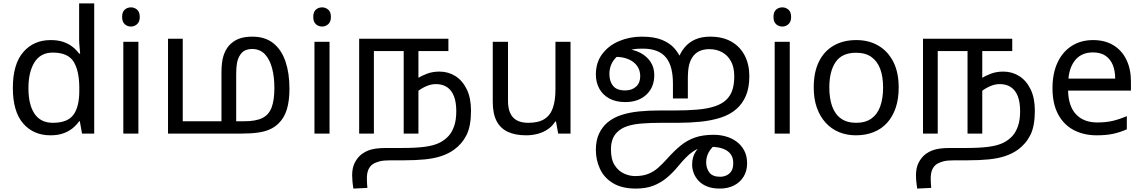

<svg xmlns="http://www.w3.org/2000/svg" viewBox="-20 -780 6674 1121"><path d="M275 10Q175 10 115 -59.5Q55 -129 55 -267Q55 -405 115.5 -475.5Q176 -546 276 -546Q318 -546 349 -535.5Q380 -525 403 -507Q426 -489 442 -467H448Q447 -480 444.5 -505.5Q442 -531 442 -546V-760H530V0H459L446 -72H442Q426 -49 403 -30.5Q380 -12 348.5 -1Q317 10 275 10ZM289 -63Q374 -63 408.5 -109.5Q443 -156 443 -250V-266Q443 -366 410 -419.5Q377 -473 288 -473Q217 -473 181.5 -416.5Q146 -360 146 -265Q146 -169 181.5 -116Q217 -63 289 -63Z M788 -536V0H700V-536ZM745 -737Q765 -737 780.5 -723.5Q796 -710 796 -681Q796 -653 780.5 -639Q765 -625 745 -625Q723 -625 708 -639Q693 -653 693 -681Q693 -710 708 -723.5Q723 -737 745 -737Z M1453 -566Q1528 -566 1576 -527.5Q1624 -489 1647 -420.5Q1670 -352 1670 -262Q1670 -192 1655 -142Q1640 -92 1607 -60Q1584 -37 1554 -24Q1524 -11 1483.5 -5.5Q1443 0 1385 0H961V-554H1047V-72H1273V-355Q1273 -417 1284.5 -453.5Q1296 -490 1318 -515Q1341 -540 1373 -553Q1405 -566 1453 -566ZM1451 -494Q1434 -494 1418 -488.5Q1402 -483 1391 -471Q1375 -453 1367 -426.5Q1359 -400 1359 -338V-72H1406Q1474 -72 1512 -91Q1550 -110 1566 -153Q1582 -196 1582 -267Q1582 -331 1568.5 -382Q1555 -433 1526.5 -463.5Q1498 -494 1451 -494Z M1904 -536V0H1816V-536ZM1861 -737Q1881 -737 1896.5 -723.5Q1912 -710 1912 -681Q1912 -653 1896.5 -639Q1881 -625 1861 -625Q1839 -625 1824 -639Q1809 -653 1809 -681Q1809 -710 1824 -723.5Q1839 -737 1861 -737Z M2546 -362Q2597 -362 2638.5 -336Q2680 -310 2705 -259Q2730 -208 2730 -134Q2730 -44 2704 8Q2678 60 2631 94Q2599 117 2557.5 131Q2516 145 2462 150.5Q2408 156 2336 156H2261Q2219 156 2196 162Q2173 168 2156 179Q2140 190 2131 210Q2122 230 2122 263Q2122 278 2123 291.5Q2124 305 2125 317L2043 321Q2040 303 2038 281.5Q2036 260 2036 243Q2036 199 2052 168.5Q2068 138 2093 119Q2111 106 2130.5 98.5Q2150 91 2175.5 87.5Q2201 84 2234 84H2327Q2409 84 2460.5 77Q2512 70 2544 54.5Q2576 39 2599 14Q2619 -8 2631.5 -43.5Q2644 -79 2644 -131Q2644 -183 2630.5 -218Q2617 -253 2590.5 -271Q2564 -289 2525 -289Q2497 -289 2468.5 -276.5Q2440 -264 2419 -247L2416 -322Q2442 -338 2474 -350Q2506 -362 2546 -362ZM2077 0V-554H2598V-482H2423V0H2337V-482H2163V0Z M3311 -536V0H3239L3226 -71H3222Q3205 -43 3178 -25Q3151 -7 3119 1.5Q3087 10 3052 10Q2988 10 2944.5 -10.5Q2901 -31 2879 -74Q2857 -117 2857 -185V-536H2946V-191Q2946 -127 2975 -95Q3004 -63 3065 -63Q3125 -63 3159.5 -85.5Q3194 -108 3208.5 -151.5Q3223 -195 3223 -257V-536Z M3727 -566Q3800 -566 3845.5 -547Q3891 -528 3916.5 -499Q3942 -470 3955 -439L3937 -430Q3952 -473 3977.5 -503.5Q4003 -534 4040 -550Q4077 -566 4125 -566Q4200 -566 4251 -536.5Q4302 -507 4328.5 -455Q4355 -403 4355 -335Q4355 -268 4335 -221Q4315 -174 4279 -143Q4241 -110 4187.5 -93Q4134 -76 4070.5 -69.5Q4007 -63 3938 -63H3844Q3778 -63 3727.5 -59Q3677 -55 3641.5 -43Q3606 -31 3583 -8Q3564 11 3555.5 36Q3547 61 3547 93Q3547 151 3569 185Q3591 219 3623.5 233.5Q3656 248 3688 248Q3732 248 3764 235.5Q3796 223 3822 200Q3848 177 3874 148Q3916 101 3954 70Q3992 39 4037.5 23Q4083 7 4147 7Q4183 7 4217.5 16.5Q4252 26 4280 46.5Q4308 67 4325 98.5Q4342 130 4342 174Q4342 218 4321.5 251.5Q4301 285 4265 303Q4229 321 4183 321Q4140 321 4109.5 309Q4079 297 4059.5 276.5Q4040 256 4030.5 231Q4021 206 4021 181Q4021 134 4044 102Q4067 70 4101 41L4168 55Q4134 80 4118.5 108Q4103 136 4103 168Q4103 202 4121.5 227Q4140 252 4185 252Q4203 252 4220.5 244.5Q4238 237 4249.5 220Q4261 203 4261 173Q4261 143 4249 124.5Q4237 106 4217 95.5Q4197 85 4174 81Q4151 77 4129 77Q4114 77 4099.5 78.5Q4085 80 4071 83Q4048 90 4026.5 104.5Q4005 119 3985 139.5Q3965 160 3945 184Q3912 225 3875.5 256Q3839 287 3795 304Q3751 321 3693 321Q3611 321 3559 289.5Q3507 258 3483 206Q3459 154 3459 95Q3459 40 3477.5 0.5Q3496 -39 3527 -65Q3562 -94 3609 -109Q3656 -124 3712 -129.5Q3768 -135 3828 -135H3917Q3993 -135 4051 -140Q4109 -145 4151 -158.5Q4193 -172 4219 -196Q4244 -219 4255.5 -253Q4267 -287 4267 -334Q4267 -387 4248 -422Q4229 -457 4196 -475Q4163 -493 4122 -493Q4093 -493 4070.5 -484.5Q4048 -476 4031 -457Q4012 -434 4004 -403.5Q3996 -373 3996 -319V-205H3909V-293Q3909 -341 3899.5 -379Q3890 -417 3869.5 -443Q3849 -469 3815 -482.5Q3781 -496 3733 -496Q3702 -496 3685 -493.5Q3668 -491 3648 -484L3613 -470Q3586 -456 3569.5 -436.5Q3553 -417 3545.5 -394.5Q3538 -372 3538 -348Q3538 -305 3559.5 -278.5Q3581 -252 3630 -252Q3669 -252 3693.5 -274Q3718 -296 3718 -335Q3718 -370 3699.5 -395.5Q3681 -421 3648.5 -434.5Q3616 -448 3574 -448L3638 -494Q3684 -490 3720.5 -470.5Q3757 -451 3778.5 -418.5Q3800 -386 3800 -342Q3800 -270 3753.5 -227Q3707 -184 3631 -184Q3575 -184 3536.5 -205.5Q3498 -227 3478.5 -263.5Q3459 -300 3459 -345Q3459 -415 3496 -464.5Q3533 -514 3594.5 -540Q3656 -566 3727 -566Z M4591 -536V0H4503V-536ZM4548 -737Q4568 -737 4583.5 -723.5Q4599 -710 4599 -681Q4599 -653 4583.5 -639Q4568 -625 4548 -625Q4526 -625 4511 -639Q4496 -653 4496 -681Q4496 -710 4511 -723.5Q4526 -737 4548 -737Z M5227 -269Q5227 -202 5209.5 -150.5Q5192 -99 5159.5 -63Q5127 -27 5080.5 -8.5Q5034 10 4977 10Q4924 10 4879 -8.5Q4834 -27 4801 -63Q4768 -99 4749.5 -150.5Q4731 -202 4731 -269Q4731 -358 4761 -419.5Q4791 -481 4847 -513.5Q4903 -546 4980 -546Q5053 -546 5108.5 -513.5Q5164 -481 5195.5 -419.5Q5227 -358 5227 -269ZM4822 -269Q4822 -206 4838.5 -159.5Q4855 -113 4890 -88Q4925 -63 4979 -63Q5033 -63 5068 -88Q5103 -113 5119.5 -159.5Q5136 -206 5136 -269Q5136 -333 5119 -378Q5102 -423 5067.5 -447.5Q5033 -472 4978 -472Q4896 -472 4859 -418Q4822 -364 4822 -269Z M5838 -362Q5889 -362 5930.5 -336Q5972 -310 5997 -259Q6022 -208 6022 -134Q6022 -44 5996 8Q5970 60 5923 94Q5891 117 5849.5 131Q5808 145 5754 150.5Q5700 156 5628 156H5553Q5511 156 5488 162Q5465 168 5448 179Q5432 190 5423 210Q5414 230 5414 263Q5414 278 5415 291.5Q5416 305 5417 317L5335 321Q5332 303 5330 281.5Q5328 260 5328 243Q5328 199 5344 168.5Q5360 138 5385 119Q5403 106 5422.5 98.5Q5442 91 5467.5 87.5Q5493 84 5526 84H5619Q5701 84 5752.5 77Q5804 70 5836 54.5Q5868 39 5891 14Q5911 -8 5923.5 -43.5Q5936 -79 5936 -131Q5936 -183 5922.5 -218Q5909 -253 5882.5 -271Q5856 -289 5817 -289Q5789 -289 5760.5 -276.5Q5732 -264 5711 -247L5708 -322Q5734 -338 5766 -350Q5798 -362 5838 -362ZM5369 0V-554H5890V-482H5715V0H5629V-482H5455V0Z M6362 -546Q6431 -546 6480.5 -516Q6530 -486 6556.5 -431.5Q6583 -377 6583 -304V-251H6216Q6218 -160 6262.5 -112.5Q6307 -65 6387 -65Q6438 -65 6477.5 -74.5Q6517 -84 6559 -102V-25Q6518 -7 6478 1.5Q6438 10 6383 10Q6307 10 6248.5 -21Q6190 -52 6157.5 -113.5Q6125 -175 6125 -264Q6125 -352 6154.5 -415Q6184 -478 6237.5 -512Q6291 -546 6362 -546ZM6361 -474Q6298 -474 6261.5 -433.5Q6225 -393 6218 -321H6491Q6491 -367 6477 -401Q6463 -435 6434.5 -454.5Q6406 -474 6361 -474Z"/></svg>

Font: ltamil25
Style: Book
Weight: 400
Designer: Jelle Bosma - Monotype Design Team
Foundry: Monotype Imaging Inc.
Version: Version 2.003